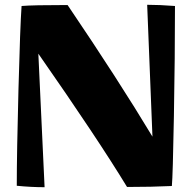

<svg xmlns="http://www.w3.org/2000/svg" viewBox="-20 -778 800 801"><path d="M70 -753Q115 -757 262 -757Q474 -444 616 -208L594 -758Q645 -758 710 -753Q710 -542 705.5 -292.5Q701 -43 697 -2Q613 2 510 2Q387 -200 140 -554L166 3Q110 3 50 -3Q50 -139 57 -404Q64 -669 70 -753Z"/></svg>

Font: Otomanopee One
Style: Regular
Weight: 400
Designer: Das Ende der Wildnis
Foundry: Gutenberg Labo
Version: Version 3.005